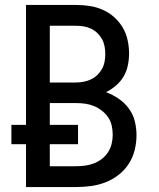

<svg xmlns="http://www.w3.org/2000/svg" viewBox="-20 -755 640 775"><path d="M286 0H85V-173H26V-251H85V-735H286Q314 -735 341 -731Q368 -727 393.5 -716Q419 -705 440 -686.5Q461 -668 475 -644.5Q489 -621 495 -593.5Q501 -566 501 -539Q501 -515 496 -491Q491 -467 479 -446.5Q467 -426 448.5 -410Q430 -394 408 -383Q435 -373 459 -356.5Q483 -340 500 -317Q517 -294 524 -266Q531 -238 531 -209Q531 -179 523.5 -149Q516 -119 499.5 -93.5Q483 -68 458.5 -49Q434 -30 405.5 -19Q377 -8 347 -4Q317 0 286 0ZM181 -422H286Q302 -422 317.5 -425Q333 -428 347 -434.5Q361 -441 372.5 -452Q384 -463 391.5 -476.5Q399 -490 402 -505.5Q405 -521 405 -537Q405 -553 402 -568.5Q399 -584 391.5 -597.5Q384 -611 372.5 -622Q361 -633 347 -639.5Q333 -646 317.5 -648.5Q302 -651 286 -651H181ZM181 -84H286Q305 -84 323.5 -86.5Q342 -89 359 -95.5Q376 -102 391 -113.5Q406 -125 416 -140.5Q426 -156 430.5 -174Q435 -192 435 -211Q435 -229 431 -247.5Q427 -266 416.5 -281.5Q406 -297 391 -308.5Q376 -320 359 -327Q342 -334 323.5 -336.5Q305 -339 286 -339H181V-251H295V-173H181Z"/></svg>

Font: Iosevka Fixed Curly Md Ex
Style: Regular
Weight: 500
Width: 7
Monospace: yes
Designer: Belleve Invis
Foundry: Belleve Invis
Version: Version 30.1.2